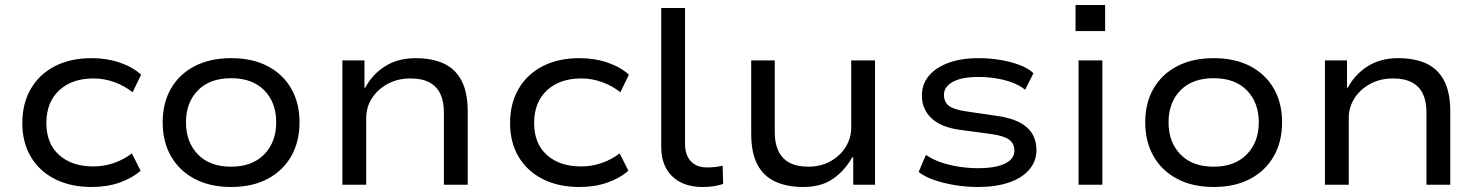

<svg xmlns="http://www.w3.org/2000/svg" viewBox="-20 -737 5906 766"><path d="M345 9Q262 9 199.5 -22.5Q137 -54 103 -111.5Q69 -169 69 -246Q69 -325 103.5 -383.5Q138 -442 200 -473.5Q262 -505 346 -505Q406 -505 457.5 -487.5Q509 -470 543 -439L509 -369Q476 -395 436 -409.5Q396 -424 353 -424Q267 -424 216 -376.5Q165 -329 165 -246Q165 -164 216 -118.5Q267 -73 352 -73Q396 -73 435.5 -87Q475 -101 506 -125L541 -56Q507 -26 457 -8.5Q407 9 345 9Z M902 9Q818 9 756.5 -23.5Q695 -56 662 -114Q629 -172 629 -249Q629 -326 662 -383.5Q695 -441 756.5 -473Q818 -505 902 -505Q987 -505 1048 -473Q1109 -441 1142 -383.5Q1175 -326 1175 -249Q1175 -172 1142 -114Q1109 -56 1048 -23.5Q987 9 902 9ZM902 -72Q986 -72 1034 -121Q1082 -170 1082 -249Q1082 -328 1034.5 -376.5Q987 -425 902 -425Q817 -425 769.5 -376.5Q722 -328 722 -249Q722 -170 769.5 -121Q817 -72 902 -72Z M1346 0V-496H1434V-387H1437Q1466 -441 1517 -473Q1568 -505 1638 -505Q1704 -505 1750.5 -483.5Q1797 -462 1821.5 -415Q1846 -368 1846 -292V0H1751V-288Q1751 -332 1737 -362Q1723 -392 1693.5 -408Q1664 -424 1618 -424Q1566 -424 1526 -402Q1486 -380 1463.5 -344.5Q1441 -309 1441 -266V0Z M2291 9Q2208 9 2145.5 -22.5Q2083 -54 2049 -111.5Q2015 -169 2015 -246Q2015 -325 2049.5 -383.5Q2084 -442 2146 -473.5Q2208 -505 2292 -505Q2352 -505 2403.5 -487.5Q2455 -470 2489 -439L2455 -369Q2422 -395 2382 -409.5Q2342 -424 2299 -424Q2213 -424 2162 -376.5Q2111 -329 2111 -246Q2111 -164 2162 -118.5Q2213 -73 2298 -73Q2342 -73 2381.5 -87Q2421 -101 2452 -125L2487 -56Q2453 -26 2403 -8.5Q2353 9 2291 9Z M2783 9Q2706 9 2662 -33.5Q2618 -76 2618 -151V-705H2713V-162Q2713 -133 2723.5 -112Q2734 -91 2753.5 -80Q2773 -69 2800 -69Q2815 -69 2831 -70.5Q2847 -72 2863 -76L2865 -3Q2846 3 2827 6Q2808 9 2783 9Z M3184 9Q3120 9 3073 -12.5Q3026 -34 3001.5 -81Q2977 -128 2977 -202V-496H3071V-208Q3071 -165 3085.5 -134.5Q3100 -104 3129.5 -88Q3159 -72 3205 -72Q3255 -72 3294 -94Q3333 -116 3354.5 -151.5Q3376 -187 3376 -228V-496H3471V0H3384V-109H3380Q3349 -55 3302.5 -23Q3256 9 3184 9Z M3882 9Q3834 9 3789 1.5Q3744 -6 3706.5 -19Q3669 -32 3645 -51L3674 -119Q3702 -100 3736.5 -88.5Q3771 -77 3808.5 -71.5Q3846 -66 3883 -66Q3950 -66 3988.5 -84Q4027 -102 4027 -136Q4027 -164 4006.5 -179.5Q3986 -195 3936 -202L3810 -219Q3735 -229 3696.5 -265Q3658 -301 3658 -356Q3658 -400 3684.5 -433Q3711 -466 3762 -485.5Q3813 -505 3885 -505Q3928 -505 3970 -498Q4012 -491 4047 -478Q4082 -465 4103 -445L4070 -379Q4046 -398 4015 -409Q3984 -420 3950 -425Q3916 -430 3883 -430Q3817 -430 3781.5 -410.5Q3746 -391 3746 -359Q3746 -330 3765.5 -315Q3785 -300 3832 -293L3955 -275Q4036 -264 4075.5 -230Q4115 -196 4115 -138Q4115 -94 4086.5 -60.5Q4058 -27 4005.5 -9Q3953 9 3882 9Z M4271 -613V-717H4389V-613ZM4283 0V-496H4378V0Z M4822 9Q4738 9 4676.5 -23.5Q4615 -56 4582 -114Q4549 -172 4549 -249Q4549 -326 4582 -383.5Q4615 -441 4676.5 -473Q4738 -505 4822 -505Q4907 -505 4968 -473Q5029 -441 5062 -383.5Q5095 -326 5095 -249Q5095 -172 5062 -114Q5029 -56 4968 -23.5Q4907 9 4822 9ZM4822 -72Q4906 -72 4954 -121Q5002 -170 5002 -249Q5002 -328 4954.5 -376.5Q4907 -425 4822 -425Q4737 -425 4689.5 -376.5Q4642 -328 4642 -249Q4642 -170 4689.5 -121Q4737 -72 4822 -72Z M5266 0V-496H5354V-387H5357Q5386 -441 5437 -473Q5488 -505 5558 -505Q5624 -505 5670.5 -483.5Q5717 -462 5741.5 -415Q5766 -368 5766 -292V0H5671V-288Q5671 -332 5657 -362Q5643 -392 5613.5 -408Q5584 -424 5538 -424Q5486 -424 5446 -402Q5406 -380 5383.5 -344.5Q5361 -309 5361 -266V0Z"/></svg>

Font: Nunito Sans 7pt SemiExpanded
Style: Regular
Weight: 400
Width: 6
Designer: Vernon Adams
Foundry: Vernon Adams
Version: Version 3.101;gftools[0.9.27]